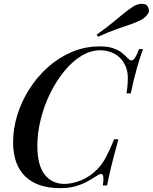

<svg xmlns="http://www.w3.org/2000/svg" viewBox="-20 -963 794 997"><path d="M723 -708Q708 -669 692 -613.5Q676 -558 659 -478H637Q645 -530 643.5 -566Q642 -602 628 -628Q609 -665 575 -683.5Q541 -702 501 -702Q450 -702 402 -672.5Q354 -643 313 -592.5Q272 -542 240.5 -478Q209 -414 191.5 -343.5Q174 -273 174 -205Q174 -105 212 -56.5Q250 -8 315 -8Q355 -8 401.5 -27Q448 -46 483 -82Q510 -109 529.5 -145.5Q549 -182 573 -240H595Q570 -149 556.5 -93.5Q543 -38 536 0H514Q517 -21 517 -34Q517 -56 509 -59Q501 -62 484 -51Q457 -33 429.5 -18.5Q402 -4 369 5Q336 14 293 14Q174 14 111 -47Q48 -108 48 -225Q48 -294 69.5 -364.5Q91 -435 131.5 -499Q172 -563 227.5 -613Q283 -663 351.5 -692.5Q420 -722 498 -722Q541 -722 568 -712.5Q595 -703 613.5 -688.5Q632 -674 647 -657Q661 -643 673.5 -654Q686 -665 702 -708ZM482 -783Q534 -820 567.5 -848Q601 -876 626.5 -896.5Q652 -917 676 -932Q687 -938 702 -941.5Q717 -945 730.5 -941.5Q744 -938 750 -923Q759 -905 746 -888Q733 -871 715 -861Q691 -848 660.5 -837.5Q630 -827 588 -812.5Q546 -798 489 -772Z"/></svg>

Font: Playfair Display Medium
Style: Italic
Weight: 500
Italic angle: -14°
Designer: Claus Eggers Sørensen
Foundry: Claus Eggers Sørensen
Version: Version 1.203